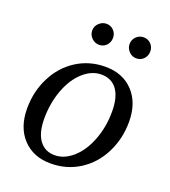

<svg xmlns="http://www.w3.org/2000/svg" viewBox="-123 -741 747 842"><g transform="rotate(20 250.0 -320.0)"><path d="M115.7 -166Q115.7 -100.1 141.4 -65.2Q167 -30.3 212.9 -30.3Q257.3 -30.3 297.6 -65.9Q337.9 -101.6 361.3 -163.3Q384.8 -225.1 384.8 -295.9Q384.8 -363.3 359.1 -398.2Q333.5 -433.1 285.6 -433.1Q241.2 -433.1 201.4 -397.5Q161.6 -361.8 138.7 -300Q115.7 -238.3 115.7 -166ZM208.5 9.8Q127.4 9.8 78.6 -42.2Q29.8 -94.2 29.8 -182.6Q29.8 -261.2 63.5 -328.1Q97.2 -395 157 -433.1Q216.8 -471.2 291.5 -471.2Q372.6 -471.2 421.4 -419.2Q470.2 -367.2 470.2 -278.8Q470.2 -200.2 436.5 -133.3Q402.8 -66.4 343 -28.3Q283.2 9.8 208.5 9.8ZM452.1 -601.1Q452.1 -580.6 438.5 -566.2Q424.8 -551.8 404.3 -551.8Q383.8 -551.8 369.6 -566.9Q355.5 -582 355.5 -601.1Q355.5 -621.6 369.6 -635.7Q383.8 -649.9 404.3 -649.9Q424.8 -649.9 438.5 -635.7Q452.1 -621.6 452.1 -601.1ZM278.3 -601.1Q278.3 -580.6 264.6 -566.2Q251 -551.8 230.5 -551.8Q210.4 -551.8 195.8 -566.4Q181.2 -581.1 181.2 -601.1Q181.2 -621.6 196.3 -635.7Q211.4 -649.9 230.5 -649.9Q251 -649.9 264.6 -635.7Q278.3 -621.6 278.3 -601.1Z"/></g></svg>

Font: Liberation Serif
Style: Italic
Weight: 400
Italic angle: -16.333°
Designer: Steve Matteson
Foundry: Ascender Corporation
Version: Version 2.1.5